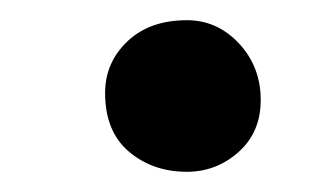

<svg xmlns="http://www.w3.org/2000/svg" viewBox="-20 -350 318 190"><path d="M165 -180Q131 -180 107.5 -200Q84 -220 84 -258Q84 -288 106 -309Q128 -330 165 -330Q195 -330 216.5 -307Q238 -284 238 -251Q238 -219 216 -199.5Q194 -180 165 -180Z"/></svg>

Font: Junicode
Style: Bold Italic
Weight: 700
Italic angle: -11°
Designer: Peter S. Baker
Version: Version 2.100; ttfautohint (v1.8.4)